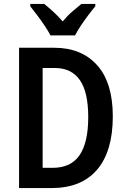

<svg xmlns="http://www.w3.org/2000/svg" viewBox="-20 -957 644 977"><path d="M554 -365Q554 -187 474 -93.5Q394 0 242 0H77V-714H256Q395 -714 474.5 -625Q554 -536 554 -365ZM429 -361Q429 -489 386 -550Q343 -611 259 -611H197V-103H248Q341 -103 385 -167.5Q429 -232 429 -361ZM237 -777Q226 -798 208 -825Q190 -852 170 -878.5Q150 -905 134 -925V-937H205Q225 -921 250.5 -898Q276 -875 299 -848Q323 -877 347 -897.5Q371 -918 394 -937H465V-925Q449 -906 429 -879.5Q409 -853 391 -826Q373 -799 362 -777Z"/></svg>

Font: Noto Sans Gujarati Condensed SemiBold
Style: Regular
Weight: 600
Width: 3
Designer: Jelle Bosma - Monotype Design Team, Universal Thirst
Foundry: Monotype Imaging Inc.
Version: Version 2.106; ttfautohint (v1.8.4.7-5d5b)